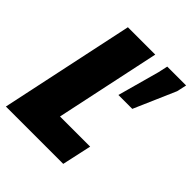

<svg xmlns="http://www.w3.org/2000/svg" viewBox="-192 -808 928 928"><g transform="rotate(45 272.0 -344.0)"><path d="M0 0 146 -688H333L219 -151H425L392 0ZM345 -424 404 -638 415 -688H544L533 -638L440 -424Z"/></g></svg>

Font: Saira Semi Condensed ExtraBold
Style: Italic
Weight: 800
Width: 4
Italic angle: -12°
Designer: Hector Gatti with collaboration of the Omnibus-Type team
Foundry: Omnibus-Type
Version: Version 1.001; ttfautohint (v1.8)